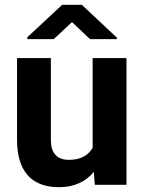

<svg xmlns="http://www.w3.org/2000/svg" viewBox="-20 -770 599 800"><path d="M267 -104C216 -104 192 -134 192 -186V-528H51V-187C51 -64 105 10 226 10C293 10 340 -16 371 -54L375 0H507V-528H366V-154C348 -123 317 -104 267 -104ZM467 -613 321 -750H239L94 -615V-607H204L280 -678L355 -607H467Z"/></svg>

Font: Asimov
Style: Regular
Weight: 500
Designer: Google
Version: Version 2.000980; 2014